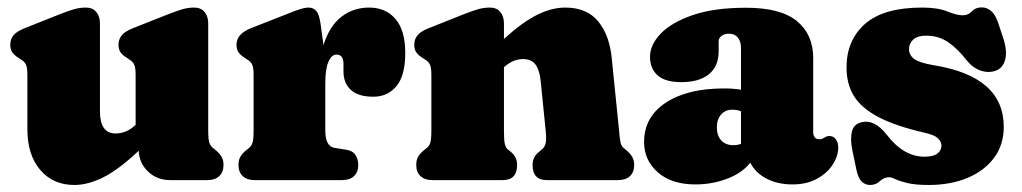

<svg xmlns="http://www.w3.org/2000/svg" viewBox="-20 -500 2836 533"><path d="M56 -141V-292.5Q56 -313.5 51.5 -321.8Q47 -330 38 -335L32 -339Q20.5 -346 14.5 -354.2Q8.5 -362.5 8.5 -376Q8.5 -391 17.5 -402Q26.5 -413 48 -421.5L146 -460.5Q171.5 -470.5 187 -474.8Q202.5 -479 218.5 -479Q237 -479 247.2 -466.8Q257.5 -454.5 257.5 -435.5V-190.5Q257.5 -129.5 301 -129.5Q315 -129.5 328.5 -134.8Q342 -140 355.5 -152.5L356.5 -153.5V-292.5Q356.5 -313.5 352 -321.8Q347.5 -330 338.5 -335L333 -339Q321 -346 315 -354.2Q309 -362.5 309 -376Q309 -391 318 -402Q327 -413 348.5 -421.5L447 -460.5Q472.5 -470.5 488 -474.8Q503.5 -479 519 -479Q537.5 -479 547.8 -466.8Q558 -454.5 558 -435.5V-138Q558 -113 561.2 -103.8Q564.5 -94.5 571 -89.5L577 -84.5Q588 -76 594.2 -66.2Q600.5 -56.5 600.5 -42Q600.5 -22 588.5 -11Q576.5 0 556 0H452.5Q416 0 391.2 -23.5Q366.5 -47 365 -81.5Q309.5 -29 266.8 -7.8Q224 13.5 186.5 13.5Q127 13.5 91.5 -28.5Q56 -70.5 56 -141Z M870.5 -429.5 878 -375Q895 -428.5 928.2 -453.8Q961.5 -479 1004.5 -479Q1051 -479 1078 -447.2Q1105 -415.5 1105 -353Q1105 -290 1080.5 -260.8Q1056 -231.5 1016.5 -231.5Q975 -231.5 954.2 -250.2Q933.5 -269 933.5 -301.5V-322.5Q933.5 -348.5 914 -348.5Q900.5 -348.5 891.8 -328.5Q883 -308.5 883 -268.5V-138Q883 -93.5 909 -89.5L940 -84.5Q958.5 -82 966.5 -70.2Q974.5 -58.5 974.5 -42Q974.5 -22.5 962.8 -11.2Q951 0 929.5 0H686.5Q666 0 654 -11Q642 -22 642 -42Q642 -56.5 648 -66.2Q654 -76 665.5 -84.5L671.5 -89.5Q678 -94.5 681 -103.8Q684 -113 684 -138V-292.5Q684 -313.5 679.5 -321.8Q675 -330 666 -335L660 -339Q648.5 -346 642.5 -354.2Q636.5 -362.5 636.5 -376Q636.5 -405.5 676 -421.5L776.5 -461Q797.5 -469.5 812 -474.2Q826.5 -479 837 -479Q850.5 -479 858.8 -468.5Q867 -458 870.5 -429.5Z M1379 -435.5V-392Q1431.5 -439.5 1471.8 -459.2Q1512 -479 1549 -479Q1609.5 -479 1641 -440.2Q1672.5 -401.5 1678.5 -336L1698.5 -138Q1700.5 -113 1702.8 -103.8Q1705 -94.5 1711 -89.5L1717 -84.5Q1728 -75.5 1734.2 -66Q1740.5 -56.5 1740.5 -42Q1740.5 -22 1728.8 -11Q1717 0 1696 0H1498Q1458.5 0 1458.5 -42Q1458.5 -65 1476.5 -78.5L1483.5 -84.5Q1490.5 -89.5 1494 -99.5Q1497.5 -109.5 1495 -135.5L1481 -274.5Q1478 -305 1466.8 -320.5Q1455.5 -336 1432 -336Q1419 -336 1405.8 -330.8Q1392.5 -325.5 1379 -313.5V-138Q1379 -110.5 1381.5 -100Q1384 -89.5 1390.5 -84.5L1398 -78.5Q1415.5 -64.5 1415.5 -42Q1415.5 0 1375.5 0H1180Q1159.5 0 1147.5 -11Q1135.5 -22 1135.5 -42Q1135.5 -56.5 1141.5 -66.2Q1147.5 -76 1159 -84.5L1165 -89.5Q1171.5 -94.5 1174.5 -103.8Q1177.5 -113 1177.5 -138V-292.5Q1177.5 -313.5 1173 -321.8Q1168.5 -330 1159.5 -335L1153.5 -339Q1142 -346 1136 -354.2Q1130 -362.5 1130 -376Q1130 -391 1139 -402Q1148 -413 1169.5 -421.5L1267.5 -460.5Q1293 -470.5 1308.5 -474.8Q1324 -479 1340 -479Q1358.5 -479 1368.8 -466.8Q1379 -454.5 1379 -435.5Z M1768 -106Q1768 -175 1828 -214.8Q1888 -254.5 1990 -254.5Q2016.5 -254.5 2037 -251V-367Q2037 -385 2028.2 -395.8Q2019.5 -406.5 2003.5 -406.5Q1992 -406.5 1983.5 -400.8Q1975 -395 1975 -385V-357.5Q1975 -316 1948 -294Q1921 -272 1871.5 -272Q1826.5 -272 1805.5 -290.8Q1784.5 -309.5 1784.5 -342.5Q1784.5 -375.5 1814 -406.5Q1843.5 -437.5 1902.8 -458Q1962 -478.5 2051.5 -478.5Q2147.5 -478.5 2192.5 -441.2Q2237.5 -404 2237.5 -339V-132.5Q2237.5 -125.5 2241.2 -119.5Q2245 -113.5 2254.5 -113.5Q2260 -113.5 2263.2 -115Q2266.5 -116.5 2269.5 -118.5Q2272 -120 2275 -121.2Q2278 -122.5 2282 -122.5Q2294 -122.5 2300.5 -113.2Q2307 -104 2307 -91Q2307 -66.5 2291.5 -42.8Q2276 -19 2247.5 -3.5Q2219 12 2180 12Q2138.5 12 2107.2 -4.5Q2076 -21 2063 -48.5Q2040 -19.5 1998.5 -3.8Q1957 12 1910.5 12Q1844.5 12 1806.2 -21.5Q1768 -55 1768 -106ZM1970 -146.5Q1970 -123.5 1982.2 -110.2Q1994.5 -97 2016 -97Q2027 -97 2037 -100.5V-191Q2026.5 -195.5 2013 -195.5Q1993.5 -195.5 1981.8 -182Q1970 -168.5 1970 -146.5Z M2546.5 -65Q2571.5 -65 2582.5 -74Q2593.5 -83 2593.5 -95.5Q2593.5 -106.5 2583.8 -116Q2574 -125.5 2549 -131Q2466 -150 2418.2 -175.2Q2370.5 -200.5 2350.2 -234Q2330 -267.5 2330 -312.5Q2330 -388.5 2381.5 -433.8Q2433 -479 2540 -479Q2583.5 -479 2609.8 -468.2Q2636 -457.5 2652.5 -457.5Q2668 -457.5 2678 -468.5Q2688 -479.5 2705 -479.5Q2719.5 -479.5 2731.2 -469.8Q2743 -460 2751.5 -435L2765.5 -392.5Q2776.5 -358.5 2770.5 -335Q2764.5 -311.5 2745 -304Q2724.5 -296.5 2702.5 -304Q2680.5 -311.5 2664 -332Q2638.5 -365 2612 -383Q2585.5 -401 2551 -401Q2527 -401 2515.2 -390.2Q2503.5 -379.5 2503.5 -364Q2503.5 -347.5 2517.2 -336.8Q2531 -326 2571.5 -319Q2766.5 -288 2766.5 -147.5Q2766.5 -98.5 2739.8 -62.2Q2713 -26 2666 -6.2Q2619 13.5 2558 13.5Q2521 13.5 2499.2 8.2Q2477.5 3 2466 -2.5Q2454.5 -8 2448.5 -8Q2434 -8 2422.8 2.8Q2411.5 13.5 2395.5 13.5Q2382 13.5 2372.2 4.2Q2362.5 -5 2357.5 -28.5L2346 -83.5Q2340 -113 2344.8 -134Q2349.5 -155 2371 -160.5Q2407.5 -170 2442.5 -125Q2488.5 -65 2546.5 -65Z"/></svg>

Font: Fraunces 72pt S100 Black
Style: Regular
Weight: 900
Version: Version 1.000; ttfautohint (v1.8.3)